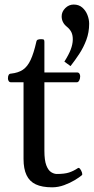

<svg xmlns="http://www.w3.org/2000/svg" viewBox="-20 -801 408 836"><path d="M207 14.6Q163.1 14.6 135.7 1.7Q108.4 -11.2 95.5 -38.6Q82.5 -65.9 82.5 -108.9V-442.9H26.4Q20.5 -443.4 17.6 -448.5Q14.6 -453.6 14.6 -459.5Q14.6 -480.5 28.3 -480.5Q59.6 -483.9 79.6 -497.3Q99.6 -510.7 113.3 -540Q127 -569.3 138.2 -619.1Q139.6 -626.5 145 -628.4Q150.4 -630.4 159.2 -630.4Q168.9 -630.4 171.1 -627.9Q173.3 -625.5 173.3 -618.7V-485.4H317.4Q323.2 -484.9 326.2 -479.7Q329.1 -474.6 329.1 -468.8Q329.1 -458.5 325 -450.7Q320.8 -442.9 315.4 -442.9H173.3V-144.5Q173.3 -103 181.6 -81.3Q189.9 -59.6 202.6 -51.5Q215.3 -43.5 227.5 -43.5Q261.2 -43.5 281 -50Q300.8 -56.6 318.8 -68.8Q323.7 -72.3 328.9 -65.4Q334 -58.6 336.9 -49.8Q339.8 -41 336.4 -38.1Q326.2 -29.3 305.7 -16.8Q285.2 -4.4 259.3 5.1Q233.4 14.6 207 14.6ZM287.1 -513.2 260.3 -532.7Q279.8 -563.5 288.1 -585.7Q296.4 -607.9 296.9 -627.4Q297.4 -647 291 -660.4Q284.7 -673.8 269.5 -686Q248.5 -703.6 248.5 -730Q248.5 -750 264.2 -765.6Q279.8 -781.2 300.8 -781.2Q323.2 -781.2 338.1 -768.3Q353 -755.4 360.6 -736.1Q368.2 -716.8 368.2 -697.8Q368.2 -660.2 356 -627.4Q343.8 -594.7 325.2 -566.4Q306.6 -538.1 287.1 -513.2Z"/></svg>

Font: Gelasio
Style: Regular
Weight: 400
Designer: Eben Sorkin
Foundry: Eben Sorkin
Version: Version 1.008